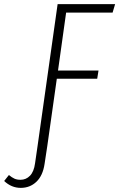

<svg xmlns="http://www.w3.org/2000/svg" viewBox="-127 -704 575 926"><path d="M416 -643.1H191.9L152.8 -363.8H348.1L341.8 -324.2H147L101.1 0L87.9 86.9Q79.6 143.1 48.6 172.6Q17.6 202.1 -26.9 202.1Q-71.8 202.1 -106.9 168.9L-84 140.1Q-69.8 151.9 -57.6 157.5Q-45.4 163.1 -27.8 163.1Q-1.5 163.1 17.6 143.6Q36.6 124 42 84L54.2 0L150.9 -684.1H428.2Z"/></svg>

Font: Fira Sans Compressed ExtraLight
Style: Italic
Weight: 250
Width: 3
Italic angle: -8°
Designer: Carrois Corporate & Edenspiekermann AG
Foundry: Carrois Corporate GbR & Edenspiekermann AG
Version: Version 4.203;PS 004.203;hotconv 1.0.88;makeotf.lib2.5.64775